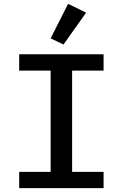

<svg xmlns="http://www.w3.org/2000/svg" viewBox="-20 -981 640 1001"><path d="M520 0V-85H356V-613H520V-698H80V-613H244V-85H80V0ZM429 -915 335 -961 244 -781 311 -749Z"/></svg>

Font: IBM Mono Medium
Style: Regular
Weight: 500
Monospace: yes
Designer: Mike Abbink, Paul van der Laan, Pieter van Rosmalen
Foundry: Bold Monday
Version: Version 2.3